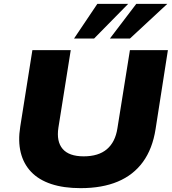

<svg xmlns="http://www.w3.org/2000/svg" viewBox="-20 -965 894 996"><path d="M398 11Q310 11 245.5 -10.5Q181 -32 141.5 -73.5Q102 -115 87.5 -174Q73 -233 85 -308L148 -705H347L283 -303Q272 -231 305 -192.5Q338 -154 414 -154Q491 -154 534.5 -191Q578 -228 589 -299L654 -705H851L787 -295Q771 -193 721.5 -125Q672 -57 591 -23Q510 11 398 11ZM364 -765 485 -945H645L468 -765ZM550 -765 687 -945H848L654 -765Z"/></svg>

Font: Nunito Sans 10pt SemiExpanded Black
Style: Italic
Weight: 900
Width: 6
Italic angle: -9°
Designer: Vernon Adams
Foundry: Vernon Adams
Version: Version 3.101;gftools[0.9.27]